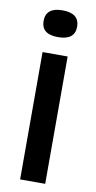

<svg xmlns="http://www.w3.org/2000/svg" viewBox="-83 -747 390 784"><g transform="rotate(10 112.0 -355.0)"><path d="M60 0V-528H164V0ZM111 -599Q42 -599 42 -654Q42 -710 111 -710Q181 -710 181 -654Q181 -599 111 -599Z"/></g></svg>

Font: Bricolage Grotesque 12pt Condensed Medium
Style: Regular
Weight: 500
Width: 3
Designer: Mathieu Triay
Foundry: Atelier Triay
Version: Version 1.001; ttfautohint (v1.8.4.7-5d5b);gftools[0.9.33.de